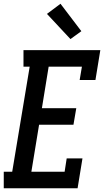

<svg xmlns="http://www.w3.org/2000/svg" viewBox="-34 -1002 554 1022"><path d="M-14 0V-88H31L124 -647H91V-735H500L474 -576H390L402 -647H225L189 -426H372L357 -338H174L133 -88H310L321 -159H405L379 0ZM341 -794 216 -928 288 -982 399 -836Z"/></svg>

Font: Iosevka Curly Slab SmBdObl
Style: Regular
Weight: 600
Italic angle: -9°
Monospace: yes
Designer: Belleve Invis
Foundry: Belleve Invis
Version: Version 11.0.0; ttfautohint (v1.8.3)